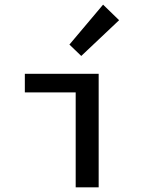

<svg xmlns="http://www.w3.org/2000/svg" viewBox="-20 -807 640 827"><path d="M306 0V-409H87V-489H405V0ZM330 -566 279 -615 424 -787 493 -720Z"/></svg>

Font: TypoPRO Source Code Pro
Style: Regular
Weight: 500
Monospace: yes
Designer: Paul D. Hunt, Teo Tuominen
Foundry: Adobe Systems Incorporated
Version: Version 2.010;PS 1.0;hotconv 1.0.84;makeotf.lib2.5.63406